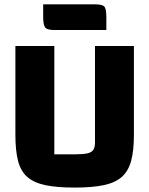

<svg xmlns="http://www.w3.org/2000/svg" viewBox="-20 -833 675 868"><path d="M316.7 15Q236.9 15 185.1 4.1Q133.2 -6.8 103.4 -33Q73.6 -59.2 61.6 -105.6Q49.6 -152.1 49.6 -223.2V-625H225.6V-135.4H320.8Q357.1 -135.4 376 -139.9Q394.8 -144.4 402.1 -155.9Q409.4 -167.4 409.4 -188.4V-625H585.4V-223.2Q585.4 -152.8 573 -106.4Q560.6 -59.9 530.8 -33.4Q501 -6.8 448.8 4.1Q396.6 15 316.7 15ZM226.3 -697.3Q191.5 -697.3 183.3 -710.1Q175.2 -722.9 175.2 -757V-813.3H410.7Q445.5 -813.3 453.1 -801.5Q460.8 -789.7 460.8 -754.6V-697.3Z"/></svg>

Font: Changa
Style: Regular
Weight: 400
Designer: Eduardo Rodriguez Tunni
Foundry: Eduardo Rodriguez Tunni
Version: Version 3.003